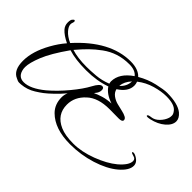

<svg xmlns="http://www.w3.org/2000/svg" viewBox="-152 -1183 1677 1677"><g transform="rotate(45 686.5 -345.0)"><path d="M966 -346 852 -347Q711 -347 638 -278Q560 -207 560 -112Q560 11 678 63Q739 90 840.5 90Q942 90 1056 47Q1170 4 1241 -55Q1318 -121 1318 -171Q1318 -198 1289 -205Q1260 -212 1258 -220Q1257 -227 1269.5 -227Q1282 -227 1297 -219Q1352 -192 1352 -147Q1352 -90 1277 -26Q1202 37 1079 75.5Q956 114 825 114Q634 114 537 17Q482 -38 482 -125Q482 -156 495 -186Q460 -144 416.5 -102Q373 -60 344.5 -38.5Q316 -17 282 4Q223 41 152 47Q146 48 129.5 48Q113 48 90 35Q18 5 18 -111.5Q18 -228 94 -364Q134 -436 182 -491Q115 -523 82 -560Q58 -587 58 -625Q58 -663 73 -673Q83 -686 91 -678Q97 -669 91.5 -656Q86 -643 86 -631Q86 -604 115 -571Q144 -538 200 -512Q435 -773 688 -773Q783 -773 830 -723Q905 -767 986 -785.5Q1067 -804 1106 -804Q1240 -804 1300 -756Q1340 -722 1340 -684Q1340 -638 1291 -595.5Q1242 -553 1165 -536Q1146 -532 1134 -532Q1122 -532 1122 -539Q1122 -551 1159.5 -555Q1197 -559 1229 -591.5Q1261 -624 1273 -662Q1277 -674 1277 -693Q1277 -712 1258 -735Q1225 -778 1124 -778Q1063 -778 988 -756.5Q913 -735 852 -687Q860 -666 860 -646Q860 -570 771 -513Q779 -480 807.5 -459Q836 -438 870 -429Q904 -420 937 -413Q970 -406 990.5 -394.5Q1011 -383 1009 -364Q1005 -346 966 -346ZM704 -480Q599 -442 466.5 -442Q334 -442 247 -470Q146 -327 108 -232.5Q70 -138 70 -86Q70 -75 71 -66Q83 17 155 17Q236 17 343 -71Q419 -135 492 -223Q565 -311 600.5 -378Q636 -445 664 -445Q687 -445 687 -416Q687 -385 662 -358L657 -350Q685 -364 729 -377.5Q773 -391 829 -394Q741 -423 704 -480ZM803 -706Q771 -747 697.5 -747Q624 -747 562.5 -727Q501 -707 447.5 -668Q394 -629 352.5 -588Q311 -547 263 -490Q338 -466 447 -466Q495 -466 561 -471.5Q627 -477 693 -503Q689 -519 689 -528Q690 -629 803 -706ZM819 -657Q772 -605 769 -554L768 -550Q819 -596 819 -657Z"/></g></svg>

Font: Great Vibes
Style: Regular
Weight: 400
Designer: Robert E. Leuschke
Foundry: Robert E. Leuschke
Version: Version 1.001